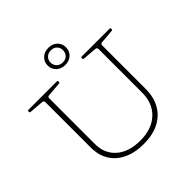

<svg xmlns="http://www.w3.org/2000/svg" viewBox="-236 -1138 1341 1341"><g transform="rotate(-45 434.5 -467.5)"><path d="M715 -259Q715 -135 640.5 -64.5Q566 6 434 6Q304 6 229 -59.5Q154 -125 154 -239V-733H192V-236Q192 -140 257 -84Q322 -28 434 -28Q547 -28 613 -89.5Q679 -151 679 -257V-733H715ZM25 -727Q25 -733 31 -733H315Q321 -733 321 -727V-719Q321 -713 315 -712L209 -703Q202 -703 197 -699.5Q192 -696 192 -689V-511H154V-685Q154 -693 151 -697.5Q148 -702 141 -703L31 -712Q25 -713 25 -719ZM551 -727Q551 -733 557 -733H836Q842 -733 842 -727V-719Q842 -713 836 -712L732 -703Q725 -703 720 -699.5Q715 -696 715 -689V-511H679V-685Q679 -693 676 -697.5Q673 -702 666 -703L557 -712Q551 -713 551 -719ZM437 -772Q397 -772 371.5 -796Q346 -820 346 -857Q346 -893 371.5 -917Q397 -941 437 -941Q477 -941 502 -917Q527 -893 527 -857Q527 -820 502 -796Q477 -772 437 -772ZM437 -797Q465 -797 481.5 -814.5Q498 -832 498 -857Q498 -882 481.5 -899Q465 -916 437 -916Q409 -916 392 -899Q375 -882 375 -857Q375 -832 392 -814.5Q409 -797 437 -797Z"/></g></svg>

Font: Hahmlet Thin
Style: Regular
Weight: 250
Version: Version 1.002